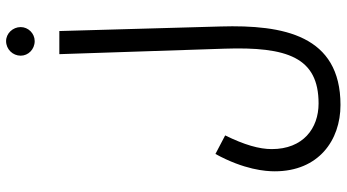

<svg xmlns="http://www.w3.org/2000/svg" viewBox="-274 -635 1139 631"><g transform="rotate(-90 295.5 -319.5)"><path d="M476 -775C501 -775 522 -796 522 -821C522 -847 501 -869 476 -869C449 -869 428 -847 428 -821C428 -796 449 -775 476 -775ZM48 14C48 158 150 230 266 230C495 230 530 43 524 -164L509 -694H433L451 -152C458 56 422 158 271 158C189 158 121 107 121 4C121 -37 135 -86 166 -149L105 -181C53 -86 48 -16 48 14Z"/></g></svg>

Font: Noto Sans Arabic ExtCond
Style: Regular
Weight: 400
Width: 2
Designer: Monotype Design Team, Nadine Chahine, Nizar Qandah and Khaled Hosny
Foundry: Monotype Imaging Inc.
Version: Version 2.012